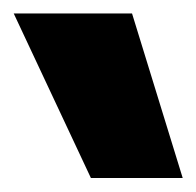

<svg xmlns="http://www.w3.org/2000/svg" viewBox="-72 -885 289 283"><path d="M197.3 -622.6H62L-51.8 -865.2H122.6Z"/></svg>

Font: Mardoto Black
Style: Italic
Weight: 900
Italic angle: -12°
Designer: Christian Robertson, Vahan Hovhannisyan
Foundry: Google
Version: Version 1.000